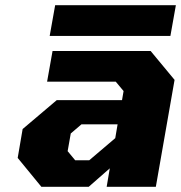

<svg xmlns="http://www.w3.org/2000/svg" viewBox="-20 -718 696 738"><path d="M171 -580 192 -698H656L635 -580ZM139 0 48 -111 67 -222 198 -333H449L455 -368L425 -404H161L182 -522H559L651 -411L579 0H390L402 -71L321 0ZM269 -102H323L423 -187L432 -240H293L252 -205L240 -137Z"/></svg>

Font: Tomorrow
Style: Bold Italic
Weight: 700
Italic angle: -10°
Designer: Tony de Marco, Monica Rizzolli
Foundry: Just in Type
Version: Version 2.002